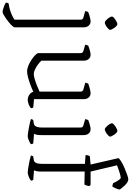

<svg xmlns="http://www.w3.org/2000/svg" viewBox="204 -1064 1040 1527"><g transform="rotate(90 724.5 -300.0)"><path d="M55 200Q47 200 32 195.5Q17 191 2.5 185Q-12 179 -19 173Q-19 167 -17 161.5Q-15 156 -12 152Q17 148 41 140.5Q65 133 84 124Q103 115 117 105V-420Q117 -429 113 -434.5Q109 -440 99 -443L49 -457Q50 -466 52 -472Q54 -478 56 -481Q66 -485 80 -489.5Q94 -494 108 -497Q122 -500 129 -500Q152 -500 165 -484.5Q178 -469 178 -446V104Q178 110 168 121.5Q158 133 142 146.5Q126 160 109 172Q92 184 77.5 192Q63 200 55 200ZM139 -613Q134 -613 126 -619.5Q118 -626 110 -635.5Q102 -645 97 -654.5Q92 -664 92 -670Q92 -676 99 -683Q106 -690 116.5 -697Q127 -704 137 -708.5Q147 -713 153 -713Q159 -713 166.5 -706.5Q174 -700 181 -690Q188 -680 193 -670.5Q198 -661 198 -655Q198 -650 191.5 -643Q185 -636 175.5 -629Q166 -622 156 -617.5Q146 -613 139 -613Z M530 5Q507 5 481.5 -5.5Q456 -16 433.5 -31.5Q411 -47 397 -61.5Q383 -76 383 -84V-420Q383 -429 379 -434.5Q375 -440 365 -443L316 -457Q317 -465 319.5 -471.5Q322 -478 323 -481Q337 -487 360 -493.5Q383 -500 394 -500Q418 -500 430.5 -484.5Q443 -469 443 -446V-109Q453 -97 471.5 -83Q490 -69 511.5 -58.5Q533 -48 549 -48Q564 -48 589.5 -55.5Q615 -63 642.5 -74Q670 -85 689 -94V-420Q689 -429 684.5 -435Q680 -441 671 -443L618 -458Q620 -466 622 -472Q624 -478 625 -481Q635 -485 650 -489.5Q665 -494 679 -497Q693 -500 700 -500Q723 -500 736 -485Q749 -470 749 -446V-50L815 -44Q818 -40 819.5 -35.5Q821 -31 821 -26Q815 -19 802.5 -13Q790 -7 776.5 -3.5Q763 0 755 0Q732 0 713 -13.5Q694 -27 691 -45Q669 -34 638 -22.5Q607 -11 577.5 -3Q548 5 530 5Z M1042 0Q1035 0 1017 -2.5Q999 -5 978 -9Q957 -13 938 -17Q919 -21 908 -25Q908 -31 910.5 -36.5Q913 -42 915 -44L942 -48Q953 -50 960.5 -57.5Q968 -65 971.5 -80.5Q975 -96 975 -119V-420Q975 -429 971 -434.5Q967 -440 957 -443L908 -457Q909 -465 911.5 -471.5Q914 -478 915 -481Q929 -487 952.5 -493.5Q976 -500 986 -500Q1010 -500 1022.5 -484.5Q1035 -469 1035 -446V-105Q1035 -83 1031.5 -69Q1028 -55 1025 -50L1101 -44Q1104 -40 1105.5 -35.5Q1107 -31 1107 -26Q1101 -20 1089 -14Q1077 -8 1064.5 -4Q1052 0 1042 0ZM988 -613Q983 -613 975 -619.5Q967 -626 959 -635.5Q951 -645 946 -654.5Q941 -664 941 -670Q941 -676 948 -683Q955 -690 965.5 -697Q976 -704 986 -708.5Q996 -713 1002 -713Q1008 -713 1015.5 -706.5Q1023 -700 1030 -690Q1037 -680 1042 -670.5Q1047 -661 1047 -655Q1047 -650 1040.5 -643Q1034 -636 1024.5 -629Q1015 -622 1005 -617.5Q995 -613 988 -613Z M1331 0Q1323 0 1305.5 -2.5Q1288 -5 1267.5 -9Q1247 -13 1228 -17Q1209 -21 1198 -25Q1198 -33 1201 -38Q1204 -43 1205 -44L1232 -48Q1249 -50 1256.5 -67Q1264 -84 1264 -119V-455L1194 -460Q1194 -474 1197.5 -483Q1201 -492 1204 -494L1269 -500L1218 -722Q1224 -731 1246.5 -744.5Q1269 -758 1298 -770.5Q1327 -783 1352 -791.5Q1377 -800 1388 -800Q1399 -800 1412.5 -791Q1426 -782 1438 -769Q1450 -756 1458.5 -745Q1467 -734 1468 -729Q1467 -724 1464.5 -717Q1462 -710 1459 -702Q1456 -694 1452 -686.5Q1448 -679 1444 -673Q1437 -673 1428.5 -675.5Q1420 -678 1417 -680Q1412 -692 1404 -706Q1396 -720 1388 -730Q1380 -740 1373 -740Q1367 -740 1350 -735.5Q1333 -731 1312.5 -724Q1292 -717 1275 -710L1325 -500H1431L1441 -489Q1440 -480 1436 -468Q1432 -456 1428 -451L1325 -453V-105Q1325 -84 1321.5 -69.5Q1318 -55 1315 -50L1391 -44Q1392 -43 1394.5 -38Q1397 -33 1397 -26Q1391 -20 1379 -14Q1367 -8 1353.5 -4Q1340 0 1331 0Z"/></g></svg>

Font: Texturina 12pt Thin
Style: Regular
Weight: 250
Designer: Guillermo Torres Carreño
Foundry: Omnibus-Type
Version: Version 1.002